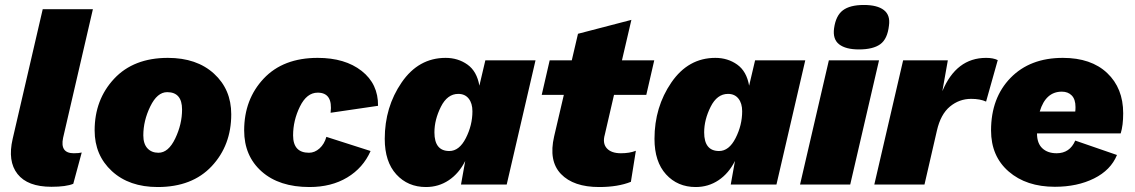

<svg xmlns="http://www.w3.org/2000/svg" viewBox="-20 -743 4568 773"><path d="M187 9Q91 9 50.5 -42.5Q10 -94 31 -184L152 -706H354L234 -188Q221 -126 277 -126Q298 -126 309 -129L275 -3Q246 9 187 9Z M615 10Q500 10 430.5 -54Q361 -118 361 -218Q361 -342 439.5 -426Q518 -510 656 -510Q772 -510 841.5 -446.5Q911 -383 911 -283Q911 -158 832.5 -74Q754 10 615 10ZM618 -128Q658 -128 685.5 -185.5Q713 -243 713 -302Q713 -372 653 -372Q613 -372 585 -314.5Q557 -257 557 -198Q557 -164 573.5 -146Q590 -128 618 -128Z M1226 10Q1104 10 1033.5 -52.5Q963 -115 963 -218Q963 -343 1041.5 -426.5Q1120 -510 1259 -510Q1369 -510 1436 -457.5Q1503 -405 1502 -317L1311 -289Q1321 -370 1259 -370Q1215 -370 1187.5 -314Q1160 -258 1160 -198Q1160 -128 1224 -128Q1247 -128 1266.5 -145.5Q1286 -163 1294 -192L1472 -135Q1442 -67 1378 -28.5Q1314 10 1226 10Z M1695 10Q1622 10 1575.5 -41Q1529 -92 1529 -184Q1529 -312 1597 -411Q1665 -510 1774 -510Q1824 -510 1862 -483Q1900 -456 1910 -398L1934 -500H2136L2020 0H1836L1853 -95Q1828 -45 1787 -17.5Q1746 10 1695 10ZM1789 -135Q1829 -135 1855.5 -187Q1882 -239 1882 -295Q1882 -327 1867 -346Q1852 -365 1825 -365Q1781 -365 1755 -313Q1729 -261 1729 -210Q1729 -135 1789 -135Z M2452 -361 2415 -201Q2405 -166 2423 -146Q2441 -126 2480 -126Q2515 -126 2540 -136L2520 -11Q2468 10 2392 10Q2289 10 2238.5 -42.5Q2188 -95 2211 -194L2250 -361H2161L2193 -500H2282L2307 -607L2522 -663L2484 -500H2614L2582 -361Z M2781 10Q2708 10 2661.5 -41Q2615 -92 2615 -184Q2615 -312 2683 -411Q2751 -510 2860 -510Q2910 -510 2948 -483Q2986 -456 2996 -398L3020 -500H3222L3106 0H2922L2939 -95Q2914 -45 2873 -17.5Q2832 10 2781 10ZM2875 -135Q2915 -135 2941.5 -187Q2968 -239 2968 -295Q2968 -327 2953 -346Q2938 -365 2911 -365Q2867 -365 2841 -313Q2815 -261 2815 -210Q2815 -135 2875 -135Z M3438 -544Q3385 -544 3358.5 -564.5Q3332 -585 3338 -629Q3345 -680 3373.5 -701.5Q3402 -723 3458 -723Q3512 -723 3538.5 -702.5Q3565 -682 3559 -640Q3553 -586 3524 -565Q3495 -544 3438 -544ZM3519 -500 3403 0H3201L3317 -500Z M3950 -510Q3979 -510 3997 -501L3950 -334Q3926 -345 3890 -345Q3842 -345 3804.5 -314Q3767 -283 3752 -217L3702 0H3500L3616 -500H3796L3774 -376Q3830 -510 3950 -510Z M4502 -287Q4502 -238 4492 -206H4155Q4155 -166 4176.5 -146Q4198 -126 4234 -126Q4287 -126 4309 -177L4477 -119Q4452 -58 4384.5 -24.5Q4317 9 4227 9Q4112 9 4041 -52.5Q3970 -114 3970 -218Q3970 -349 4048.5 -429.5Q4127 -510 4259 -510Q4373 -510 4437.5 -449Q4502 -388 4502 -287ZM4255 -374Q4190 -374 4166 -294H4309Q4310 -300 4310 -312Q4310 -343 4295 -358.5Q4280 -374 4255 -374Z"/></svg>

Font: Elaine Sans ExtraBold
Style: Italic
Weight: 800
Italic angle: -13°
Designer: Wei Huang
Foundry: Wei Huang
Version: Version 2.001;December 24, 2019;FontCreator 12.0.0.2547 64-b